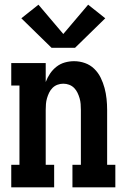

<svg xmlns="http://www.w3.org/2000/svg" viewBox="-20 -799 540 819"><path d="M28 0V-96H63V-434H28V-530H175V-449Q182 -468 193.5 -485Q205 -502 221 -514.5Q237 -527 256.5 -532.5Q276 -538 296 -538Q320 -538 342.5 -530Q365 -522 382 -505.5Q399 -489 409.5 -467.5Q420 -446 426 -423.5Q432 -401 434.5 -377.5Q437 -354 437 -330V-96H472V0H289V-96H325V-330Q325 -343 324 -355.5Q323 -368 319.5 -380Q316 -392 310.5 -403.5Q305 -415 296 -424Q287 -433 275 -437.5Q263 -442 250 -442Q237 -442 225 -437.5Q213 -433 204 -424Q195 -415 189.5 -403.5Q184 -392 180.5 -380Q177 -368 176 -355.5Q175 -343 175 -330V-96H211V0ZM200 -595 71 -721 144 -779 250 -654 356 -779 429 -721 300 -595Z"/></svg>

Font: Iosevka Slab
Style: Bold
Weight: 700
Monospace: yes
Designer: Belleve Invis
Foundry: Belleve Invis
Version: Version 11.1.1; ttfautohint (v1.8.3)